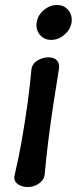

<svg xmlns="http://www.w3.org/2000/svg" viewBox="-20 -740 308 770"><path d="M91 10Q66 10 49.5 -3Q33 -16 39 -39Q55 -106 67.5 -178Q80 -250 90 -322Q100 -394 106 -461Q108 -477 118 -487.5Q128 -498 143.5 -504Q159 -510 175 -510Q198 -510 209 -497Q220 -484 216 -461Q205 -394 194 -322Q183 -250 174 -178Q165 -106 159 -39Q157 -24 146.5 -13Q136 -2 121.5 4Q107 10 91 10ZM185 -580Q166 -580 152 -589.5Q138 -599 131 -615Q124 -631 127 -650Q130 -670 142 -685.5Q154 -701 171.5 -710.5Q189 -720 208 -720Q237 -720 254 -699.5Q271 -679 267 -650Q263 -622 238.5 -601Q214 -580 185 -580Z"/></svg>

Font: Winky Sans
Style: Italic
Weight: 400
Italic angle: -8.97852°
Designer: Simon Atzbach
Foundry: typofactur
Version: Version 1.205